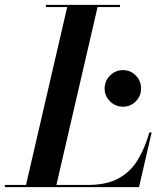

<svg xmlns="http://www.w3.org/2000/svg" viewBox="-66 -770 674 790"><path d="M364.5 -406Q364.5 -437 386.8 -459.2Q409 -481.5 440 -481.5Q471 -481.5 492.8 -459.2Q514.5 -437 514.5 -406Q514.5 -375 492.8 -353Q471 -331 440 -331Q409 -331 386.8 -353Q364.5 -375 364.5 -406ZM506 0H-46V-9H41L210.5 -741H123V-750H427.5V-741H335.5L166 -9H295Q373.5 -9 422.8 -36.5Q472 -64 501.2 -112.8Q530.5 -161.5 548.5 -225H558Z"/></svg>

Font: Bodoni* 24pt Medium
Style: Italic
Weight: 500
Italic angle: -13°
Version: Version 2.3